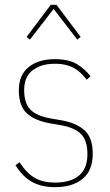

<svg xmlns="http://www.w3.org/2000/svg" viewBox="-20 -763 457 795"><path d="M208 12Q154 12 115 -8.5Q76 -29 44 -79L61 -91Q92 -44 125.5 -25.5Q159 -7 208 -7Q272 -7 307 -36Q342 -65 342 -125Q342 -182 315 -208.5Q288 -235 230 -245L189 -252Q125 -263 91.5 -293.5Q58 -324 58 -389Q58 -453 99 -485.5Q140 -518 206 -518Q265 -518 298.5 -497.5Q332 -477 355 -447L339 -433Q328 -447 316 -459Q304 -471 288.5 -480Q273 -489 253 -494Q233 -499 207 -499Q150 -499 115 -472Q80 -445 80 -390Q80 -335 106.5 -308.5Q133 -282 193 -272L234 -265Q297 -254 330.5 -223Q364 -192 364 -126Q364 -57 322 -22.5Q280 12 208 12ZM214 -743 314 -610 300 -599 202 -726 104 -599 90 -610 190 -743Z"/></svg>

Font: IBM Plex Sans Condensed Thin
Style: Regular
Weight: 100
Width: 3
Designer: Mike Abbink, Paul van der Laan, Pieter van Rosmalen
Foundry: Bold Monday
Version: Version 1.3